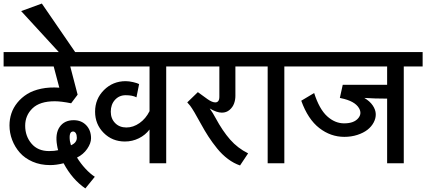

<svg xmlns="http://www.w3.org/2000/svg" viewBox="-45 -908 2373 1069"><path d="M-24.9 -618.2H469.2V-538.1H346.2L387.2 -380.9L351.1 -333Q294.9 -344.2 259.8 -344.2Q176.8 -344.2 136 -304.9Q95.2 -265.6 95.2 -208Q95.2 -149.9 130.4 -108.4Q165.5 -66.9 228 -66.9Q258.8 -66.9 278.8 -71.8Q274.9 -84 272.9 -98.1Q261.2 -163.6 287.1 -201.2Q313 -238.8 365.2 -238.8Q408.2 -238.8 435.1 -210.7Q461.9 -182.6 461.9 -138.2Q461.9 -110.4 440.4 -79.1Q418.9 -47.9 383.8 -30.8Q403.8 2 430.4 30.8Q457 59.6 482.9 76.2L430.2 141.1Q357.4 91.3 309.1 1Q269 11.2 233.9 11.2Q180.2 11.2 136.5 -7.8Q92.8 -26.9 65.2 -58.3Q37.6 -89.8 22.7 -128.9Q7.8 -168 7.8 -210Q7.8 -244.1 18.3 -276.1Q28.8 -308.1 51.5 -336.2Q74.2 -364.3 106.2 -384.3Q138.2 -404.3 184.3 -414.1Q230.5 -423.8 285.2 -419.9L253.9 -538.1H-24.9ZM344.2 -123Q345.2 -119.1 347.4 -110.1Q349.6 -101.1 350.1 -99.1Q382.8 -113.3 382.8 -141.1Q382.8 -157.2 377 -166.5Q371.1 -175.8 361.8 -175.8Q337.4 -175.8 344.2 -123Z M325.7 -570.8 72.8 -846.2 188 -888.2 381.8 -606Z M428.7 -618.2H985.8V-538.1H880.4V1H787.6V-187Q764.6 -156.2 728.3 -138.2Q691.9 -120.1 650.4 -120.1Q580.1 -120.1 532.2 -168.2Q484.4 -216.3 484.4 -286.1Q484.4 -357.4 533.9 -406.7Q583.5 -456.1 654.8 -456.1Q673.3 -456.1 696.5 -450.7Q719.7 -445.3 729.5 -439.9L714.8 -366.2Q692.4 -377.9 654.8 -377.9Q618.7 -377.9 595.2 -352.1Q571.8 -326.2 571.8 -286.1Q571.8 -247.6 595.9 -222.9Q620.1 -198.2 658.7 -198.2Q696.8 -198.2 731.7 -222.7Q766.6 -247.1 787.6 -289.1V-538.1H428.7Z M936.5 -618.2H1390.6V-538.1H1265.6V-374Q1265.6 -352.5 1258.3 -332Q1251 -311.5 1233.2 -296.1Q1215.3 -280.8 1190.4 -280.8Q1161.6 -280.8 1122.6 -304.2Q1141.6 -277.3 1155.3 -251Q1194.3 -178.7 1236.3 -130.9Q1278.3 -83 1336.4 -54.2L1291.5 13.2Q1256.8 1.5 1224.1 -22.9Q1191.4 -47.4 1163.8 -81.5Q1136.2 -115.7 1115.5 -147.7Q1094.7 -179.7 1073.2 -219.2Q1032.2 -294.9 1013.7 -319.3Q1005.4 -330.1 997.6 -337.9L1056.6 -395L1110.4 -356Q1136.2 -337.9 1153.3 -337.9Q1176.3 -337.9 1176.3 -369.1V-538.1H936.5Z M1445.3 1V-538.1H1340.3V-618.2H1643.1V-538.1H1538.1V1Z M1593.3 -618.2H2308.1V-538.1H2203.1V1H2110.4V-358.9Q2042 -358.9 1983.4 -362.8Q2014.2 -344.7 2030.3 -320.8Q2046.4 -296.9 2047.1 -273.2Q2047.9 -249.5 2035.6 -226.3Q2023.4 -203.1 2001 -185.5Q1978.5 -168 1944.8 -157Q1911.1 -146 1872.1 -146Q1795.9 -146 1732.7 -195.1Q1669.4 -244.1 1632.3 -347.2L1704.1 -390.1Q1732.9 -300.3 1776.4 -260.7Q1819.8 -221.2 1871.1 -221.2Q1926.3 -221.2 1950.2 -250.5Q1971.2 -276.4 1953.6 -306.2Q1930.2 -345.7 1853.5 -361.3Q1850.6 -362.3 1847.2 -362.8L1863.3 -436H2110.4V-538.1H1593.3Z"/></svg>

Font: LT Superior Med
Style: Regular
Weight: 500
Designer: Daniel Lyons
Foundry: LyonsType
Version: Version 1.000